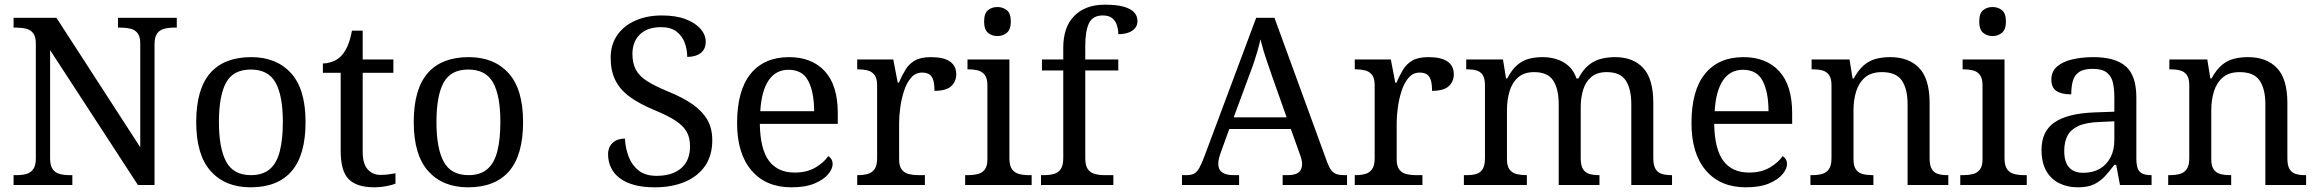

<svg xmlns="http://www.w3.org/2000/svg" viewBox="-20 -790 9897 820"><path d="M38 0V-42H51Q74 -42 92.5 -47Q111 -52 122 -67.5Q133 -83 133 -114V-604Q133 -634 121.5 -648.5Q110 -663 91.5 -667.5Q73 -672 51 -672H38V-714H221L579 -161V-604Q579 -634 567.5 -648.5Q556 -663 537.5 -667.5Q519 -672 497 -672H484V-714H735V-672H722Q700 -672 681 -667Q662 -662 651 -647Q640 -632 640 -600V0H569L194 -576V-114Q194 -83 205 -67.5Q216 -52 235 -47Q254 -42 276 -42H289V0Z M1050 10Q942 10 880 -59Q818 -128 818 -269Q818 -409 877.5 -477.5Q937 -546 1053 -546Q1161 -546 1223 -477.5Q1285 -409 1285 -269Q1285 -128 1225.5 -59Q1166 10 1050 10ZM1052 -42Q1102 -42 1132 -67.5Q1162 -93 1175 -144Q1188 -195 1188 -269Q1188 -381 1157 -437Q1126 -493 1051 -493Q976 -493 945.5 -437Q915 -381 915 -269Q915 -157 946 -99.5Q977 -42 1052 -42Z M1580 10Q1504 10 1469.5 -24.5Q1435 -59 1435 -145V-479H1359V-519Q1377 -519 1399 -526.5Q1421 -534 1437 -551Q1454 -569 1465 -595Q1476 -621 1483 -659H1529V-536H1660V-479H1529V-142Q1529 -91 1550 -67Q1571 -43 1605 -43Q1623 -43 1638 -45Q1653 -47 1669 -50V-6Q1656 0 1630 5Q1604 10 1580 10Z M1979 10Q1871 10 1809 -59Q1747 -128 1747 -269Q1747 -409 1806.5 -477.5Q1866 -546 1982 -546Q2090 -546 2152 -477.5Q2214 -409 2214 -269Q2214 -128 2154.5 -59Q2095 10 1979 10ZM1981 -42Q2031 -42 2061 -67.5Q2091 -93 2104 -144Q2117 -195 2117 -269Q2117 -381 2086 -437Q2055 -493 1980 -493Q1905 -493 1874.5 -437Q1844 -381 1844 -269Q1844 -157 1875 -99.5Q1906 -42 1981 -42Z M2776 10Q2727 10 2689.5 0Q2652 -10 2627 -29Q2602 -48 2589.5 -74Q2577 -100 2577 -131Q2577 -151 2585.5 -166Q2594 -181 2610 -189.5Q2626 -198 2649 -198Q2651 -157 2665 -120.5Q2679 -84 2708 -61.5Q2737 -39 2784 -39Q2851 -39 2889 -71.5Q2927 -104 2927 -165Q2927 -202 2912.5 -227.5Q2898 -253 2864.5 -275Q2831 -297 2772 -321Q2710 -347 2669 -377Q2628 -407 2608 -447.5Q2588 -488 2588 -543Q2588 -600 2616.5 -640.5Q2645 -681 2694.5 -702.5Q2744 -724 2807 -724Q2867 -724 2908.5 -708Q2950 -692 2972 -666.5Q2994 -641 2994 -612Q2994 -580 2972.5 -563.5Q2951 -547 2915 -547Q2915 -578 2904.5 -607Q2894 -636 2869.5 -655Q2845 -674 2803 -674Q2745 -674 2713 -643Q2681 -612 2681 -560Q2681 -520 2695.5 -492.5Q2710 -465 2744 -443.5Q2778 -422 2836 -398Q2895 -374 2936.5 -345.5Q2978 -317 3000 -280Q3022 -243 3022 -191Q3022 -127 2992 -82.5Q2962 -38 2906.5 -14Q2851 10 2776 10Z M3360 10Q3251 10 3189.5 -62Q3128 -134 3128 -264Q3128 -404 3186 -475Q3244 -546 3350 -546Q3447 -546 3502.5 -486Q3558 -426 3558 -307V-261H3225Q3227 -152 3264.5 -102.5Q3302 -53 3374 -53Q3426 -53 3462.5 -74.5Q3499 -96 3517 -123Q3524 -120 3530 -111Q3536 -102 3536 -89Q3536 -69 3517 -46Q3498 -23 3459 -6.5Q3420 10 3360 10ZM3457 -315Q3457 -395 3432.5 -443.5Q3408 -492 3348 -492Q3293 -492 3262.5 -446.5Q3232 -401 3227 -315Z M3641 0V-42H3644Q3667 -42 3685.5 -47Q3704 -52 3715 -67.5Q3726 -83 3726 -114V-426Q3726 -456 3714.5 -470.5Q3703 -485 3684.5 -489.5Q3666 -494 3644 -494H3641V-536H3795L3814 -437H3819Q3832 -467 3847 -492Q3862 -517 3887 -531.5Q3912 -546 3956 -546Q4011 -546 4037.5 -527Q4064 -508 4064 -473Q4064 -442 4042.5 -422Q4021 -402 3971 -402Q3971 -430 3966 -447Q3961 -464 3949.5 -472Q3938 -480 3918 -480Q3890 -480 3871 -458Q3852 -436 3841 -402Q3830 -368 3825 -331.5Q3820 -295 3820 -266V-109Q3820 -80 3831.5 -65.5Q3843 -51 3861.5 -46.5Q3880 -42 3902 -42H3930V0Z M4102 0V-42H4115Q4137 -42 4155.5 -46.5Q4174 -51 4185.5 -65.5Q4197 -80 4197 -109V-426Q4197 -456 4185.5 -470.5Q4174 -485 4155.5 -489.5Q4137 -494 4115 -494H4112V-536H4291V-114Q4291 -83 4302 -67.5Q4313 -52 4332 -47Q4351 -42 4373 -42H4386V0ZM4240 -636Q4216 -636 4199.5 -650Q4183 -664 4183 -698Q4183 -733 4199.5 -746.5Q4216 -760 4240 -760Q4263 -760 4280 -746.5Q4297 -733 4297 -698Q4297 -664 4280 -650Q4263 -636 4240 -636Z M4426 0V-42H4439Q4462 -42 4480.5 -47Q4499 -52 4510 -67.5Q4521 -83 4521 -114V-489H4430V-536H4521V-586Q4521 -675 4568.5 -722.5Q4616 -770 4698 -770Q4750 -770 4780.5 -761Q4811 -752 4824.5 -736.5Q4838 -721 4838 -700Q4838 -682 4827.5 -669.5Q4817 -657 4798.5 -650.5Q4780 -644 4756 -644Q4756 -664 4750 -682.5Q4744 -701 4730 -712.5Q4716 -724 4690 -724Q4647 -724 4631 -691Q4615 -658 4615 -595V-536H4756V-489H4615V-114Q4615 -83 4626 -67.5Q4637 -52 4656 -47Q4675 -42 4697 -42H4735V0Z M5028 0V-42H5047Q5067 -42 5079 -48Q5091 -54 5101 -71Q5111 -88 5123 -120L5345 -714H5423L5649 -95Q5657 -74 5666 -62.5Q5675 -51 5688 -46.5Q5701 -42 5720 -42H5733V0H5458V-42H5481Q5511 -42 5526 -53.5Q5541 -65 5541 -90Q5541 -96 5540 -101.5Q5539 -107 5537.5 -113.5Q5536 -120 5533 -127L5493 -239H5230L5192 -134Q5189 -126 5187 -118Q5185 -110 5184 -103.5Q5183 -97 5183 -91Q5183 -66 5199.5 -54Q5216 -42 5249 -42H5272V0ZM5249 -289H5475L5413 -464Q5403 -494 5393.5 -521Q5384 -548 5376.5 -573Q5369 -598 5363 -622Q5358 -598 5351.5 -575.5Q5345 -553 5337 -528.5Q5329 -504 5317 -473Z M5766 0V-42H5769Q5792 -42 5810.5 -47Q5829 -52 5840 -67.5Q5851 -83 5851 -114V-426Q5851 -456 5839.5 -470.5Q5828 -485 5809.5 -489.5Q5791 -494 5769 -494H5766V-536H5920L5939 -437H5944Q5957 -467 5972 -492Q5987 -517 6012 -531.5Q6037 -546 6081 -546Q6136 -546 6162.5 -527Q6189 -508 6189 -473Q6189 -442 6167.5 -422Q6146 -402 6096 -402Q6096 -430 6091 -447Q6086 -464 6074.5 -472Q6063 -480 6043 -480Q6015 -480 5996 -458Q5977 -436 5966 -402Q5955 -368 5950 -331.5Q5945 -295 5945 -266V-109Q5945 -80 5956.5 -65.5Q5968 -51 5986.5 -46.5Q6005 -42 6027 -42H6055V0Z M6232 0V-42H6245Q6268 -42 6285 -47Q6302 -52 6312 -67.5Q6322 -83 6322 -114V-426Q6322 -456 6312 -470.5Q6302 -485 6284.5 -489.5Q6267 -494 6245 -494H6242V-536H6399L6412 -455H6417Q6437 -493 6460 -512.5Q6483 -532 6510 -539Q6537 -546 6568 -546Q6600 -546 6628.5 -537Q6657 -528 6679 -508.5Q6701 -489 6713 -455H6721Q6741 -493 6765.5 -512.5Q6790 -532 6818.5 -539Q6847 -546 6878 -546Q6955 -546 6998 -499.5Q7041 -453 7041 -350V-114Q7041 -83 7051 -67.5Q7061 -52 7078.5 -47Q7096 -42 7118 -42H7121V0H6947V-345Q6947 -410 6923.5 -446Q6900 -482 6842 -482Q6801 -482 6776.5 -461.5Q6752 -441 6741.5 -407Q6731 -373 6731 -333V-114Q6731 -83 6741 -67.5Q6751 -52 6768.5 -47Q6786 -42 6808 -42H6811V0H6637V-345Q6637 -410 6613.5 -446Q6590 -482 6532 -482Q6489 -482 6463.5 -459.5Q6438 -437 6427 -400Q6416 -363 6416 -320V-109Q6416 -80 6427.5 -65.5Q6439 -51 6457.5 -46.5Q6476 -42 6498 -42H6501V0Z M7436 10Q7327 10 7265.5 -62Q7204 -134 7204 -264Q7204 -404 7262 -475Q7320 -546 7426 -546Q7523 -546 7578.5 -486Q7634 -426 7634 -307V-261H7301Q7303 -152 7340.5 -102.5Q7378 -53 7450 -53Q7502 -53 7538.5 -74.5Q7575 -96 7593 -123Q7600 -120 7606 -111Q7612 -102 7612 -89Q7612 -69 7593 -46Q7574 -23 7535 -6.5Q7496 10 7436 10ZM7533 -315Q7533 -395 7508.5 -443.5Q7484 -492 7424 -492Q7369 -492 7338.5 -446.5Q7308 -401 7303 -315Z M7712 0V-42H7720Q7743 -42 7761.5 -47Q7780 -52 7791 -67.5Q7802 -83 7802 -114V-426Q7802 -456 7791 -470.5Q7780 -485 7762 -489.5Q7744 -494 7722 -494H7717V-536H7879L7892 -455H7897Q7918 -493 7941.5 -512.5Q7965 -532 7993 -539Q8021 -546 8053 -546Q8132 -546 8176.5 -499.5Q8221 -453 8221 -350V-114Q8221 -83 8230.5 -67.5Q8240 -52 8257 -47Q8274 -42 8296 -42H8301V0H8127V-345Q8127 -410 8102.5 -446Q8078 -482 8017 -482Q7972 -482 7945.5 -459.5Q7919 -437 7907.5 -400Q7896 -363 7896 -320V-109Q7896 -80 7907 -65.5Q7918 -51 7936 -46.5Q7954 -42 7976 -42H7981V0Z M8352 0V-42H8365Q8387 -42 8405.5 -46.5Q8424 -51 8435.5 -65.5Q8447 -80 8447 -109V-426Q8447 -456 8435.5 -470.5Q8424 -485 8405.5 -489.5Q8387 -494 8365 -494H8362V-536H8541V-114Q8541 -83 8552 -67.5Q8563 -52 8582 -47Q8601 -42 8623 -42H8636V0ZM8490 -636Q8466 -636 8449.5 -650Q8433 -664 8433 -698Q8433 -733 8449.5 -746.5Q8466 -760 8490 -760Q8513 -760 8530 -746.5Q8547 -733 8547 -698Q8547 -664 8530 -650Q8513 -636 8490 -636Z M8854 10Q8810 10 8774.5 -7.5Q8739 -25 8719 -60.5Q8699 -96 8699 -150Q8699 -230 8755.5 -268Q8812 -306 8927 -310L9010 -313V-373Q9010 -409 9004 -436.5Q8998 -464 8978 -480Q8958 -496 8917 -496Q8879 -496 8859 -482Q8839 -468 8832.5 -443.5Q8826 -419 8826 -387Q8784 -387 8762.5 -401.5Q8741 -416 8741 -450Q8741 -485 8765.5 -506Q8790 -527 8831 -536.5Q8872 -546 8921 -546Q9013 -546 9058.5 -507Q9104 -468 9104 -373V-114Q9104 -86 9110 -70.5Q9116 -55 9130 -48.5Q9144 -42 9166 -42H9169V0H9034L9018 -86H9010Q8989 -58 8969 -36.5Q8949 -15 8922.5 -2.5Q8896 10 8854 10ZM8877 -52Q8918 -52 8947.5 -69Q8977 -86 8993.5 -117.5Q9010 -149 9010 -191V-272L8946 -269Q8889 -267 8856.5 -252Q8824 -237 8810 -210.5Q8796 -184 8796 -145Q8796 -114 8805 -93.5Q8814 -73 8832 -62.5Q8850 -52 8877 -52Z M9240 0V-42H9248Q9271 -42 9289.5 -47Q9308 -52 9319 -67.5Q9330 -83 9330 -114V-426Q9330 -456 9319 -470.5Q9308 -485 9290 -489.5Q9272 -494 9250 -494H9245V-536H9407L9420 -455H9425Q9446 -493 9469.5 -512.5Q9493 -532 9521 -539Q9549 -546 9581 -546Q9660 -546 9704.5 -499.5Q9749 -453 9749 -350V-114Q9749 -83 9758.5 -67.5Q9768 -52 9785 -47Q9802 -42 9824 -42H9829V0H9655V-345Q9655 -410 9630.5 -446Q9606 -482 9545 -482Q9500 -482 9473.5 -459.5Q9447 -437 9435.5 -400Q9424 -363 9424 -320V-109Q9424 -80 9435 -65.5Q9446 -51 9464 -46.5Q9482 -42 9504 -42H9509V0Z"/></svg>

Font: Noto Serif Armenian
Style: Regular
Weight: 400
Designer: Monotype Design Team
Foundry: Monotype Imaging Inc.
Version: Version 2.007